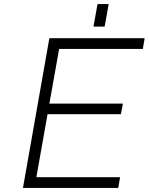

<svg xmlns="http://www.w3.org/2000/svg" viewBox="-20 -925 732 945"><path d="M440 -794 460 -905H515L495 -794ZM93 0 223 -737H692L683 -684H271L223 -415H585L575 -363H214L159 -53H571L562 0Z"/></svg>

Font: Tomorrow Light
Style: Italic
Weight: 300
Italic angle: -10°
Designer: Tony de Marco, Monica Rizzolli
Foundry: Just in Type
Version: Version 2.002